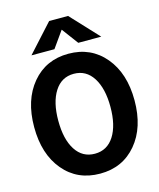

<svg xmlns="http://www.w3.org/2000/svg" viewBox="-151 -1169 1073 1292"><g transform="rotate(-15 385.0 -522.5)"><path d="M35.2 -399.4Q35.2 -587.9 131.3 -702.6Q227.5 -817.4 384.8 -817.4Q542 -817.4 638.2 -702.6Q734.4 -587.9 734.4 -399.4Q734.4 -210.9 638.2 -96.7Q542 17.6 384.8 17.6Q226.6 17.6 130.9 -96.7Q35.2 -210.9 35.2 -399.4ZM203.1 -399.4Q203.1 -269.5 251 -195.3Q298.8 -121.1 384.8 -121.1Q470.7 -121.1 518.6 -195.8Q566.4 -270.5 566.4 -399.4Q566.4 -527.3 518.6 -602.5Q470.7 -677.7 384.8 -677.7Q298.8 -677.7 251 -602.5Q203.1 -527.3 203.1 -399.4ZM142.6 -871.1 317.4 -1063.5H449.2L628.9 -871.1H468.8L383.8 -985.4L302.7 -871.1Z"/></g></svg>

Font: Gothic A1 Black
Style: Regular
Weight: 900
Version: Version 2.50